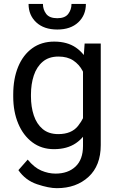

<svg xmlns="http://www.w3.org/2000/svg" viewBox="-20 -750 602 978"><path d="M411.1 -528.3H493.2V-11.2Q493.2 93.8 430.7 151.1Q368.2 208.5 269.5 208.5Q228.5 208.5 168.9 188.5Q109.4 168.5 73.7 116.7L121.1 63Q154.3 103.5 190.4 118.9Q226.6 134.3 262.7 134.3Q326.7 134.3 364.7 98.4Q402.8 62.5 402.8 -6.8V-412.1ZM47.4 -258.3V-268.6Q47.4 -349.1 72.5 -409.9Q97.7 -470.7 144.5 -504.4Q191.4 -538.1 255.9 -538.1Q322.3 -538.1 366.7 -507.6Q411.1 -477.1 436 -420.7Q460.9 -364.3 468.8 -286.1V-241.2Q461.4 -164.1 436.5 -107.7Q411.6 -51.3 366.7 -20.8Q321.8 9.8 254.9 9.8Q191.4 9.8 144.8 -25.1Q98.1 -60.1 72.8 -120.6Q47.4 -181.2 47.4 -258.3ZM137.7 -268.6V-258.3Q137.7 -206.1 152.1 -162.4Q166.5 -118.7 197.3 -92.8Q228 -66.9 276.9 -66.9Q344.2 -66.9 377.2 -108.2Q410.2 -149.4 424.8 -204.1V-321.8Q417.5 -357.4 400.4 -389.6Q383.3 -421.9 353.3 -441.9Q323.2 -461.9 277.8 -461.9Q228.5 -461.9 197.5 -435.5Q166.5 -409.2 152.1 -365.2Q137.7 -321.3 137.7 -268.6ZM344.2 -730H417.5Q417.5 -672.4 378.4 -636Q339.4 -599.6 272 -599.6Q204.1 -599.6 164.8 -636Q125.5 -672.4 125.5 -730H198.7Q198.7 -701.2 215.3 -679.2Q231.9 -657.2 272 -657.2Q311 -657.2 327.6 -679.2Q344.2 -701.2 344.2 -730Z"/></svg>

Font: RobotoDEMO
Style: Regular
Weight: 400
Designer: Christian Robertson
Foundry: Google
Version: Version 2.136